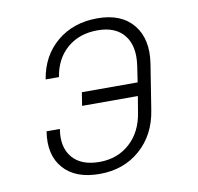

<svg xmlns="http://www.w3.org/2000/svg" viewBox="-68 -631 736 712"><g transform="rotate(-10 300.0 -275.0)"><path d="M252 10Q161 10 116 -41.5Q71 -93 85 -180H135Q124 -113 157 -73.5Q190 -34 259 -34Q327 -34 373.5 -76Q420 -118 431 -190L441 -250H231L239 -300H449L458 -360Q469 -433 436.5 -474.5Q404 -516 336 -516Q267 -516 221.5 -477Q176 -438 165 -370H115Q129 -457 190.5 -508.5Q252 -560 343 -560Q433 -560 477.5 -505.5Q522 -451 508 -360L481 -190Q467 -99 405 -44.5Q343 10 252 10Z"/></g></svg>

Font: NKDuy Mono Thin
Style: Italic
Weight: 100
Italic angle: -9°
Monospace: yes
Designer: NKDuy
Foundry: NKDuy
Version: Version 2.251; ttfautohint (v1.8.4.7-5d5b)